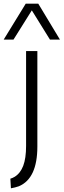

<svg xmlns="http://www.w3.org/2000/svg" viewBox="-71 -810 344 1038"><path d="M131 -18Q131 155 31 197Q11 204 -12 208L-15 156Q-4 153 8 146Q39 127 54.5 86.5Q70 46 70 -21V-534H131ZM-51 -596 68 -790H136L253 -596H199L101 -754L2 -596Z"/></svg>

Font: Georama Light
Style: Regular
Weight: 300
Designer: Jean-Baptiste Levee
Foundry: Production Type
Version: Version 1.000